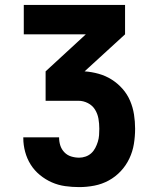

<svg xmlns="http://www.w3.org/2000/svg" viewBox="-20 -540 640 783"><path d="M303 223Q274 223 245.5 219Q217 215 191 203.5Q165 192 142.5 173.5Q120 155 105 131Q90 107 82.5 79Q75 51 75 23V20H221V21Q221 38 226 53.5Q231 69 242.5 81Q254 93 270 98Q286 103 303 103Q316 103 329 98.5Q342 94 352 85Q362 76 368.5 63.5Q375 51 379 38Q383 25 384 11.5Q385 -2 385 -15Q385 -36 381.5 -56Q378 -76 367.5 -93Q357 -110 338.5 -119.5Q320 -129 300 -129H166V-249L330 -400H77V-520H490V-400L325 -249Q354 -247 382.5 -239Q411 -231 435.5 -215.5Q460 -200 479.5 -178Q499 -156 510.5 -129Q522 -102 526.5 -73Q531 -44 531 -15Q531 16 526 47Q521 78 507.5 106.5Q494 135 472.5 158Q451 181 423.5 196Q396 211 365 217Q334 223 303 223Z"/></svg>

Font: Iosevka Aile Heavy
Style: Regular
Weight: 900
Designer: Belleve Invis
Foundry: Belleve Invis
Version: Version 31.1.0; ttfautohint (v1.8.4)